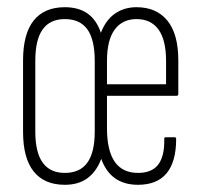

<svg xmlns="http://www.w3.org/2000/svg" viewBox="-20 -507 556 533"><path d="M160 6Q103 6 73.5 -31Q44 -68 44 -141V-339Q44 -413 73.5 -450Q103 -487 160 -487Q198 -487 223 -469.5Q248 -452 260 -416Q274 -452 299.5 -469.5Q325 -487 359 -487Q414 -487 444.5 -450Q475 -413 475 -339V-246Q475 -241 470 -241H277V-151Q277 -89 298.5 -58Q320 -27 363 -27Q402 -27 419.5 -50.5Q437 -74 436 -120Q435 -126 440 -126H465Q469 -126 469 -121Q469 -58 442.5 -26Q416 6 363 6Q325 6 299.5 -12Q274 -30 261 -66Q248 -31 223 -12.5Q198 6 160 6ZM160 -27Q202 -27 222.5 -55.5Q243 -84 243 -142V-338Q243 -397 222.5 -425.5Q202 -454 160 -454Q119 -454 98.5 -425.5Q78 -397 78 -338V-142Q78 -84 98.5 -55.5Q119 -27 160 -27ZM277 -273H441V-338Q441 -396 420 -425Q399 -454 359 -454Q320 -454 298.5 -425Q277 -396 277 -338Z"/></svg>

Font: Sofia Sans Extra Condensed ExtraLight
Style: Regular
Weight: 250
Designer: Botio Nikoltchev, Ani Petrova
Foundry: lettersoup
Version: Version 4.101